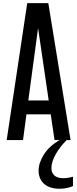

<svg xmlns="http://www.w3.org/2000/svg" viewBox="-20 -879 485 1205"><path d="M22 0 150.9 -859.4H283.2L422.9 0H322.3L298.3 -161.6H146L124.5 0ZM157.7 -248.5H285.6L219.7 -698.2H218.3ZM355.5 305.7Q311 305.7 281.2 291Q251.5 276.4 236.8 250.7Q222.2 225.1 222.2 191.9Q222.2 143.1 256.1 89.8Q290 36.6 355 0H398.4Q356.4 42 329.6 89.1Q302.7 136.2 302.7 175.8Q302.7 206.1 321.8 222.7Q340.8 239.3 376 239.3Q399.9 239.3 417.7 234.9Q435.5 230.5 438 230V288.6Q429.7 293.5 405 299.6Q380.4 305.7 355.5 305.7Z"/></svg>

Font: Antonio Medium
Style: Regular
Weight: 500
Designer: Vernon Adams
Foundry: Vernon Adams
Version: Version 1.002